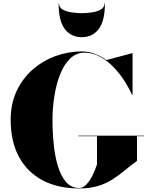

<svg xmlns="http://www.w3.org/2000/svg" viewBox="-20 -1049 840 1079"><path d="M312 -1029Q312 -1007 332.8 -995.2Q353.5 -983.5 383 -979.2Q412.5 -975 439.5 -975Q466.5 -975 496 -979.2Q525.5 -983.5 546.2 -995.2Q567 -1007 567 -1029H569.5Q569.5 -931 534.5 -885.5Q499.5 -840 439.5 -840Q379.5 -840 344.5 -885.5Q309.5 -931 309.5 -1029ZM420 -286.5H790V-283.5H750V-145Q712.5 -117.5 679.5 -90.2Q646.5 -63 611 -40.2Q575.5 -17.5 530.8 -3.8Q486 10 425 10Q306 10 219.8 -35.5Q133.5 -81 86.8 -167.2Q40 -253.5 40 -375Q40 -466 73.5 -537.5Q107 -609 164 -658.5Q221 -708 292.5 -734Q364 -760 440 -760Q477.5 -760 512.2 -747Q547 -734 578 -711.5L722.5 -750H725V-515H722.5Q707.5 -549.5 681.8 -590.5Q656 -631.5 621.2 -668.5Q586.5 -705.5 544.5 -729.2Q502.5 -753 455 -753Q408.5 -753 374.5 -720.2Q340.5 -687.5 318.5 -632.5Q296.5 -577.5 285.8 -510.5Q275 -443.5 275 -375Q275 -307 281.8 -239.2Q288.5 -171.5 305.2 -115.8Q322 -60 351.2 -26.2Q380.5 7.5 425 7.5Q447 7.5 466 -12.8Q485 -33 500 -63.5Q515 -94 525 -125V-283.5H420Z"/></svg>

Font: Bodoni* 72pt Fatface
Style: Regular
Weight: 900
Version: Version 2.3